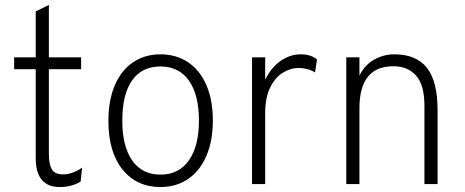

<svg xmlns="http://www.w3.org/2000/svg" viewBox="-20 -742 1875 774"><path d="M124 -105V-463H37V-511H124V-696L177 -722V-511H307V-463H177V-122Q177 -81 188.5 -60Q200 -39 235 -39Q271 -39 311 -66L305 -10Q269 12 221 12Q124 12 124 -105Z M417 -255Q417 -338 443 -398.5Q469 -459 516.5 -491Q564 -523 627 -523Q690 -523 737.5 -491.5Q785 -460 811.5 -400Q838 -340 838 -256Q838 -173 811.5 -112.5Q785 -52 737.5 -20Q690 12 627 12Q531 12 474 -58.5Q417 -129 417 -255ZM782 -256Q782 -359 742 -416.5Q702 -474 627 -474Q552 -474 512.5 -418Q473 -362 473 -255Q473 -152 513 -95Q553 -38 627 -38Q701 -38 741.5 -95.5Q782 -153 782 -256Z M996 -511H1049V-421Q1074 -471 1112 -497Q1150 -523 1192 -523Q1234 -523 1258 -502L1250 -450Q1221 -468 1183 -468Q1153 -468 1122 -450Q1091 -432 1070 -391Q1049 -350 1049 -286V0H996Z M1691 -316Q1691 -399 1657.5 -437Q1624 -475 1566 -475Q1429 -475 1429 -306V0H1376V-511H1429V-437Q1450 -480 1488 -501.5Q1526 -523 1570 -523Q1658 -523 1701 -468.5Q1744 -414 1744 -298V0H1691Z"/></svg>

Font: Overpass ExtraLight
Style: Regular
Weight: 200
Designer: Delve Withrington, Thomas Jockin
Foundry: Delve Fonts
Version: Version 3.000;DELV;Overpass